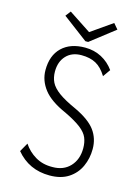

<svg xmlns="http://www.w3.org/2000/svg" viewBox="-120 -850 677 927"><g transform="rotate(15 219.0 -386.0)"><path d="M221 10Q118 10 54 -67L79 -111Q102 -76 139 -54Q176 -32 225 -33Q280 -33 312.5 -68Q345 -103 345 -159Q345 -188 335.5 -211Q326 -234 298.5 -255.5Q271 -277 217 -303Q139 -337 105 -381Q71 -425 71 -477Q71 -550 113 -590.5Q155 -631 229 -631Q274 -631 311 -611.5Q348 -592 373 -557L347 -520Q323 -559 293.5 -575Q264 -591 221 -591Q173 -591 145 -561Q117 -531 117 -482Q117 -452 128.5 -428.5Q140 -405 170.5 -382.5Q201 -360 259 -334Q331 -300 360.5 -260Q390 -220 390 -167Q390 -120 371.5 -79.5Q353 -39 315.5 -14.5Q278 10 221 10ZM333 -782 356 -755 235 -661H221L96 -755L116 -781L227 -708Z"/></g></svg>

Font: Inconsolata SemiCondensed Light
Style: Regular
Weight: 300
Width: 4
Monospace: yes
Designer: Raph Levien, Cyreal, Brenton Simpson
Foundry: Raph Levien, Cyreal, Google
Version: Version 3.100; ttfautohint (v1.8.4.7-5d5b)